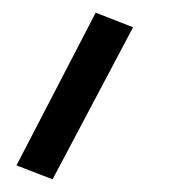

<svg xmlns="http://www.w3.org/2000/svg" viewBox="-20 -130 298 303"><path d="M63 153 6 131 131 -110 190 -87Z"/></svg>

Font: Sora Light
Style: Italic
Weight: 300
Designer: Jonathan Barnbrook, Juli√°n Moncada
Version: Version 1.000